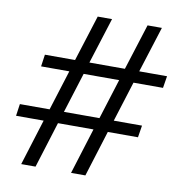

<svg xmlns="http://www.w3.org/2000/svg" viewBox="-81 -807 844 884"><g transform="rotate(10 340.5 -365.0)"><path d="M76 0 143 -215H14L22 -271H161L220 -459H88L96 -515H237L305 -730H372L304 -515H470L538 -730H605L537 -515H667L658 -459H520L461 -271H593L584 -215H443L376 0H309L376 -215H210L143 0ZM228 -271H394L453 -459H287Z"/></g></svg>

Font: Sora Light
Style: Italic
Weight: 300
Designer: Jonathan Barnbrook, Juli√°n Moncada
Version: Version 1.000